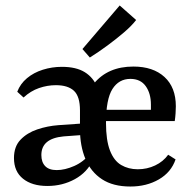

<svg xmlns="http://www.w3.org/2000/svg" viewBox="-20 -671 700 701"><path d="M456 10Q393 10 352.5 -16.5Q312 -43 292 -90.5Q272 -138 272 -200Q272 -304 323 -366Q374 -428 467 -428Q539 -428 580.5 -390Q622 -352 622 -283Q622 -272 621 -257Q620 -242 618 -229H336V-270H531Q531 -275 531 -279.5Q531 -284 531 -289Q531 -330 512 -356.5Q493 -383 456 -383Q414 -383 390.5 -346Q367 -309 367 -222Q367 -159 381.5 -121.5Q396 -84 422.5 -68.5Q449 -53 483 -53Q517 -53 546.5 -67Q576 -81 594 -106L621 -89Q605 -42 560 -16Q515 10 456 10ZM272 -191V-268Q272 -319 250 -339.5Q228 -360 184 -360Q153 -360 122.5 -349.5Q92 -339 66 -315L43 -336Q54 -365 78.5 -385.5Q103 -406 136.5 -416.5Q170 -427 206 -427Q258 -427 289.5 -407.5Q321 -388 336 -351Q351 -314 353 -262ZM153 8Q97 8 64 -18.5Q31 -45 31 -94Q31 -136 55 -161Q79 -186 116 -198.5Q153 -211 193 -214L293 -221V-179L212 -173Q171 -169 151 -152Q131 -135 131 -105Q131 -79 145 -64.5Q159 -50 187 -50Q217 -50 251 -65Q285 -80 309 -110L320 -88Q299 -42 253.5 -17Q208 8 153 8ZM281 -492 417 -651 477 -598Q461 -577 433 -553Q405 -529 372.5 -505Q340 -481 308 -461Z"/></svg>

Font: Yrsa Medium
Style: Regular
Weight: 500
Designer: Anna Giedrys (Yrsa+Rasa design), David Brezina (Yrsa art-direction, Rasa art-direction, design)
Foundry: Rosetta Type Foundry
Version: Version 2.004